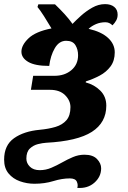

<svg xmlns="http://www.w3.org/2000/svg" viewBox="-57 -681 621 932"><path d="M318 231Q323 217 316 201Q309 185 282 185Q244 185 202 198Q160 211 110 211Q74 211 40 199Q6 187 -15.5 161Q-37 135 -37 94Q-37 24 11 -10Q59 -44 136 -51Q179 -55 212.5 -65Q246 -75 265.5 -97.5Q285 -120 285 -161Q285 -193 259 -219Q233 -245 186 -245H93L104 -313H207Q257 -313 289.5 -340.5Q322 -368 322 -413Q322 -441 309 -462Q296 -483 264 -483Q230 -483 209 -447Q188 -411 182 -361Q113 -361 80 -380.5Q47 -400 47 -430Q47 -462 81.5 -495Q116 -528 193 -543Q176 -572 156.5 -602.5Q137 -633 125 -647L129 -660H210Q236 -635 257 -612Q278 -589 295 -565Q311 -582 336 -604.5Q361 -627 391 -644Q421 -661 453 -661Q481 -661 497.5 -647.5Q514 -634 514 -610Q514 -594 507 -581.5Q500 -569 489 -558Q474 -573 455 -573Q430 -573 409 -564Q388 -555 373 -541Q435 -527 467.5 -497Q500 -467 500 -427Q500 -386 479.5 -358.5Q459 -331 427 -314Q395 -297 360 -286L359 -281Q401 -270 430 -241Q459 -212 459 -168Q459 -86 389 -41Q319 4 167 12Q150 13 127.5 18.5Q105 24 88 40Q71 56 71 89Q71 111 88 128Q105 145 136 145Q165 145 192 133.5Q219 122 244.5 107.5Q270 93 297 81.5Q324 70 353 70Q394 70 414 91Q434 112 434 136Q434 177 401 206Q368 235 318 231Z"/></svg>

Font: Noto Serif Black
Style: Italic
Weight: 900
Italic angle: -12°
Designer: Monotype Design Team
Foundry: Monotype Imaging Inc.
Version: Version 2.013